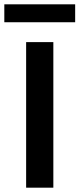

<svg xmlns="http://www.w3.org/2000/svg" viewBox="-43 -869 368 889"><path d="M305 -766H-23V-849H305ZM204 0H78V-674H204Z"/></svg>

Font: Hind Mysuru SemiBold
Style: Regular
Weight: 600
Designer: Manushi Parikh, Hitesh Malaviya
Foundry: Indian Type Foundry
Version: Version 0.703;PS 1.0;hotconv 1.0.86;makeotf.lib2.5.63406